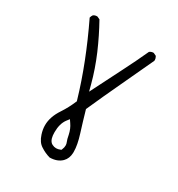

<svg xmlns="http://www.w3.org/2000/svg" viewBox="-164 -801 827 893"><g transform="rotate(30 250.0 -354.5)"><path d="M259.3 -71.8Q249 -67.4 238.5 -67.4Q228 -67.4 217.3 -72.8Q204.1 -79.1 198.7 -98.1Q195.3 -110.4 195.3 -128.9Q195.3 -174.8 215.8 -202.1L227.1 -216.8L237.3 -201.7Q252.4 -180.2 258.3 -151.9Q262.7 -127.9 267.6 -117.2Q271 -109.4 271 -100.6Q271 -89.8 266.1 -78.6L264.2 -73.7ZM140.6 -134.8Q140.6 -112.3 148.4 -88.4Q159.7 -53.2 183.1 -38.6Q207.5 -22.5 234.4 -15.1Q274.9 -15.6 298.3 -38.6Q317.4 -57.6 318.4 -88.9Q318.4 -91.8 318.4 -94.7Q318.4 -130.4 301.8 -182.9Q285.2 -235.4 268.1 -294.9Q309.1 -387.2 350.6 -475.1L431.2 -647.9Q431.6 -649.4 431.6 -652.8Q431.6 -656.2 430.2 -661.4Q428.7 -666.5 425.8 -671.4L411.6 -678.2Q410.6 -678.7 409.7 -678.7Q397.9 -678.7 388.7 -671.4Q357.9 -604 324 -537.8Q290 -471.7 240.2 -372.1L231.4 -405.8Q211.9 -479 181.2 -550.8Q150.9 -621.1 113.8 -687.5L100.1 -693.8Q98.6 -694.3 97.7 -694.3Q85.4 -694.3 77.6 -688Q72.3 -680.7 70.3 -671.9Q161.1 -483.4 211.9 -309.6L213.4 -304.7L211.4 -300.8Q195.3 -262.2 172.4 -227.5Q140.6 -180.2 140.6 -134.8Z"/></g></svg>

Font: NaikaiFont
Style: ExtraLight
Weight: 200
Version: Version 1.89